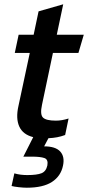

<svg xmlns="http://www.w3.org/2000/svg" viewBox="-20 -636 414 896"><path d="M105 240Q89 240 67 237.5Q45 235 34 232L47 173Q74 181 107 181Q152 181 173.5 172.5Q195 164 201 136Q206 108 187 101.5Q168 95 129 95H89L135 4Q87 -8 70 -45.5Q53 -83 66 -141L119 -389H49L67 -474H137L160 -583L275 -616L245 -474H371L346 -389H227L176 -147Q166 -101 181 -87Q196 -73 241 -73Q269 -73 300 -83L284 -6Q265 1 246.5 4.5Q228 8 206 9L186 47Q239 47 261 71Q283 95 274 137Q264 186 222.5 213Q181 240 105 240Z"/></svg>

Font: Kanit
Style: Italic
Weight: 400
Italic angle: -12°
Designer: Katatrad Team
Foundry: CadsonDemak
Version: Version 2.000; ttfautohint (v1.8.3)